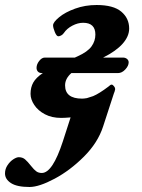

<svg xmlns="http://www.w3.org/2000/svg" viewBox="-126 -457 569 767"><path d="M388 -208Q388 -194 374.5 -179.5Q361 -165 345 -165H159Q134 -143 134 -116Q134 -63 202 -63Q209 -63 221 -65L246 -73Q270 -83 307 -111Q309 -112 312.5 -115.5Q316 -119 320 -119Q324 -119 329 -113Q334 -107 334 -102V-100Q332 -90 329 -84L286 48Q265 113 209.5 168.5Q154 224 92 257Q30 290 -8 290Q-58 290 -82 274.5Q-106 259 -106 236Q-106 218 -96 203Q-86 188 -73 179.5Q-60 171 -51 171Q-36 171 -26 179.5Q-16 188 -1 207Q10 221 19 227.5Q28 234 41 234Q84 234 125 108L156 12Q132 14 118 14Q81 14 53.5 -0.5Q26 -15 11 -37.5Q-4 -60 -4 -82Q-4 -108 7 -127.5Q18 -147 45 -165H42Q31 -165 25.5 -171Q20 -177 20 -186Q20 -200 30.5 -213.5Q41 -227 53 -227H173L184 -232Q224 -250 239.5 -271.5Q255 -293 255 -319Q255 -366 206 -366Q185 -366 163 -354.5Q141 -343 129 -325Q125 -319 118.5 -315.5Q112 -312 107 -312Q100 -312 93 -329Q86 -346 86 -356Q86 -368 110 -388Q134 -408 174 -422.5Q214 -437 260 -437Q327 -437 358.5 -410.5Q390 -384 390 -343Q390 -312 364 -282.5Q338 -253 286 -227H365Q375 -227 381.5 -221.5Q388 -216 388 -208Z"/></svg>

Font: EB Garamond ExtraBold
Style: Italic
Weight: 800
Italic angle: -17.2°
Designer: Georg Duffner and Octavio Pardo
Foundry: Georg Duffner
Version: Version 1.000